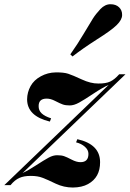

<svg xmlns="http://www.w3.org/2000/svg" viewBox="-72 -862 604 894"><path d="M302.7 -106.9Q339.8 -106.9 339.8 -145.5Q339.8 -164.1 323.2 -178.7Q306.6 -193.4 282.2 -199.2L288.1 -213.9Q394 -190.4 394 -106.9Q394.5 -36.1 337.9 -4.9Q309.6 10.7 267.6 11.2Q225.6 11.2 187.5 -6.8Q149.4 -25.4 126 -34.2Q103.5 -43 71.3 -43Q39.1 -43 18.6 -33.7Q-2.9 -24.4 -22.9 0H-51.8L434.1 -466.8Q405.3 -454.1 362.8 -425.8Q320.3 -397.5 296.4 -384.3Q272.5 -371.1 252.9 -371.1Q233.4 -371.1 220.7 -375.5Q208 -379.9 185.5 -391.6Q163.1 -403.3 145 -402.8Q107.9 -402.8 107.9 -368.2Q107.4 -347.7 122.1 -334Q136.7 -320.3 166 -311L160.2 -295.9Q54.2 -321.3 54.2 -399.9Q54.7 -432.6 70.3 -460.9Q85.9 -489.3 118.2 -506.8Q150.4 -524.4 187.5 -524.9Q224.6 -525.4 245.6 -518.6Q266.6 -511.7 308.6 -492.2Q350.6 -472.7 385.7 -473.1Q420.9 -472.7 441.4 -482.4Q461.9 -492.2 482.9 -516.1H512.2L33.2 -56.2Q57.6 -67.4 95.2 -91.8Q132.8 -116.2 154.3 -127.9Q175.8 -139.6 194.8 -139.2Q213.9 -139.2 226.6 -134.8Q239.3 -130.4 261.7 -118.7Q284.2 -106.9 302.7 -106.9ZM496.6 -792Q496.6 -770 471.2 -745.1Q445.8 -720.2 378.9 -678.2Q312.5 -635.7 265.6 -599.1L255.4 -608.9Q289.1 -656.2 317.9 -705.1Q346.7 -753.9 360.4 -775.4Q374 -796.9 395.5 -819.8Q417 -842.3 442.4 -842.3Q467.8 -842.3 482.4 -828.1Q497.1 -814 496.6 -792Z"/></svg>

Font: PlayfairDisplay-BoldItalic
Style: Bold Italic
Weight: 700
Italic angle: -14.9847°
Designer: Claus Eggers Sørensen
Foundry: Claus Eggers Sørensen
Version: Version 1.002;PS 001.002;hotconv 1.0.70;makeotf.lib2.5.58329